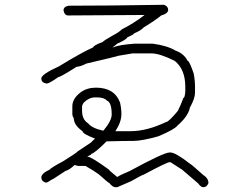

<svg xmlns="http://www.w3.org/2000/svg" viewBox="-20 -655 1040 810"><path d="M671.9 -634.8Q689.5 -628.4 689.5 -613.3Q689.5 -598.1 660.2 -589.8Q636.2 -569.8 585.9 -539.1Q575.7 -526.9 544.9 -513.7Q544.9 -509.3 517.6 -498Q514.6 -488.8 474.6 -470.7L455.1 -455.1H457Q481.4 -465.8 546.9 -470.7H625Q686 -462.4 720.7 -441.4Q756.3 -428.7 771.5 -398.4Q778.8 -398.4 796.9 -345.7Q802.7 -316.9 802.7 -289.1V-263.7Q802.7 -239.7 781.2 -201.2Q774.4 -165 728.5 -125Q716.3 -108.9 648.4 -80.1Q578.6 -60.5 543 -60.5H537.1Q500.5 -60.5 429.7 -58.6Q378.4 -7.8 365.2 -5.9Q365.2 -1 349.6 3.9V5.9Q364.3 5.9 439.5 60.5Q439.5 63.5 474.6 91.8Q486.3 83.5 527.3 66.4Q670.9 -11.7 695.3 -11.7H699.2Q720.7 -11.7 783.2 37.1Q786.1 37.1 835.9 82Q859.4 96.7 859.4 117.2Q853 134.8 837.9 134.8Q827.1 134.8 816.4 119.1L748 60.5L699.2 29.3H695.3Q684.1 29.3 585.9 82Q580.6 82 533.2 109.4L474.6 134.8H466.8Q455.1 134.8 441.4 117.2Q437.5 117.2 396.5 80.1Q376 65.4 343.8 46.9Q343.8 44.9 337.9 44.9H308.6L294.9 41Q272 62.5 255.9 66.4L205.1 99.6Q202.1 99.6 181.6 113.3Q178.2 115.2 171.9 115.2Q154.3 108.9 154.3 93.8Q154.3 76.7 189.5 60.5Q197.3 51.3 246.1 25.4Q306.6 -12.2 306.6 -15.6L365.2 -54.7Q365.2 -56.2 380.9 -70.3Q328.1 -90.3 328.1 -101.6Q291 -127.4 291 -158.2Q287.1 -158.7 285.2 -171.9V-207Q285.2 -238.8 320.3 -265.6Q347.2 -285.2 384.8 -285.2Q462.9 -285.2 486.3 -222.7Q492.2 -197.3 492.2 -173.8Q492.2 -140.1 466.8 -101.6H531.2Q599.6 -101.6 681.6 -140.6Q691.4 -140.6 730.5 -187.5Q742.2 -210.9 753.9 -242.2Q759.8 -242.2 761.7 -269.5V-289.1Q761.7 -362.8 716.8 -398.4Q653.8 -429.7 619.1 -429.7H539.1L480.5 -419.9Q469.7 -416 343.8 -386.7Q322.8 -375 302.7 -373Q235.4 -330.1 226.6 -330.1Q187.5 -302.7 177.7 -302.7H175.8Q154.3 -306.2 154.3 -324.2Q154.3 -341.3 228.5 -375Q324.2 -433.6 373 -455.1Q373.5 -462.9 414.1 -478.5Q414.6 -481.9 453.1 -503.9Q481.9 -518.6 494.1 -531.2Q544.9 -556.6 589.8 -591.8H587.9Q340.3 -589.8 267.6 -589.8Q252 -589.8 248 -611.3Q248 -627 269.5 -630.9Q426.8 -630.9 671.9 -634.8ZM326.2 -205.1V-187.5Q326.2 -150.9 351.6 -134.8Q368.2 -113.8 416 -103.5Q451.2 -145.5 451.2 -171.9Q451.2 -222.2 431.6 -230.5Q418.5 -244.1 390.6 -244.1H380.9Q356 -244.1 334 -222.7Q326.2 -212.4 326.2 -205.1Z"/></svg>

Font: CEF Fonts CJK Mono
Style: Regular
Weight: 400
Designer: PartyBoss (派对大魔王)
Version: Release 2.25